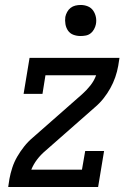

<svg xmlns="http://www.w3.org/2000/svg" viewBox="-20 -753 540 773"><path d="M13 0 18 -33Q22 -55 29.5 -78Q37 -101 49.5 -122.5Q62 -144 77.5 -163.5Q93 -183 112 -199L211 -286L311 -374Q329 -390 344 -409Q359 -428 367 -450H163L151 -375H75L99 -520H461L456 -488Q452 -465 444 -442Q436 -419 424 -397.5Q412 -376 396.5 -356.5Q381 -337 362 -321L163 -146Q144 -130 129.5 -111Q115 -92 106 -70H310L323 -145H399L375 0ZM304 -608Q289 -608 275.5 -613Q262 -618 254 -629.5Q246 -641 243.5 -655.5Q241 -670 243 -685Q245 -695 250.5 -705Q256 -715 264.5 -721.5Q273 -728 283.5 -730.5Q294 -733 305 -733Q320 -733 333.5 -727.5Q347 -722 355 -710.5Q363 -699 366 -684.5Q369 -670 366 -655Q364 -645 358.5 -635Q353 -625 344.5 -618.5Q336 -612 325.5 -610Q315 -608 304 -608Z"/></svg>

Font: Iosevka Curly Slab
Style: Italic
Weight: 400
Italic angle: -9°
Monospace: yes
Designer: Belleve Invis
Foundry: Belleve Invis
Version: Version 22.1.2; ttfautohint (v1.8.4)